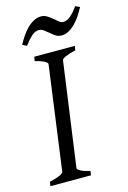

<svg xmlns="http://www.w3.org/2000/svg" viewBox="-121 -855 610 914"><g transform="rotate(-15 183.5 -398.5)"><path d="M292 -594.2Q261.2 -587.4 242.7 -579.1Q224.1 -570.8 223.1 -564L151.9 -50.8Q150.9 -44.9 166 -36.4Q181.2 -27.8 212.9 -21L210 0H9.8L13.2 -21Q43.9 -27.8 62.3 -35.9Q80.6 -43.9 82 -50.8L151.9 -564Q152.8 -569.8 137.7 -578.6Q122.6 -587.4 91.8 -594.2L95.2 -615.2H294.9ZM367.2 -787.6Q356.9 -768.1 344 -748.5Q331.1 -729 315.9 -713.6Q300.8 -698.2 283.4 -688.7Q266.1 -679.2 247.1 -679.2Q231.4 -679.2 219 -687.5Q206.5 -695.8 195.1 -705.8Q183.6 -715.8 172.1 -724.1Q160.6 -732.4 147.9 -732.4Q130.9 -732.4 113.3 -717Q95.7 -701.7 75.2 -674.3L54.2 -684.6Q64.5 -704.1 77.4 -723.4Q90.3 -742.7 105.7 -758.1Q121.1 -773.4 138.7 -783Q156.2 -792.5 174.8 -792.5Q190.9 -792.5 204.3 -784.2Q217.8 -775.9 229.5 -765.9Q241.2 -755.9 251.5 -747.6Q261.7 -739.3 272 -739.3Q289.1 -739.3 307.9 -754.6Q326.7 -770 345.2 -797.4L367.2 -787.6Z"/></g></svg>

Font: GentiumAlt
Style: Italic
Weight: 400
Italic angle: -7°
Designer: J. Victor Gaultney
Version: Version 1.02; 2005; OFL release